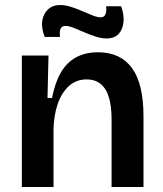

<svg xmlns="http://www.w3.org/2000/svg" viewBox="-20 -744 650 764"><path d="M67 0V-313V-523H173L169 -354H187Q199 -416 222.5 -456Q246 -496 283 -516Q320 -536 370 -536Q459 -536 505 -473.5Q551 -411 551 -280V0H424V-267Q424 -350 399 -389Q374 -428 325 -428Q283 -428 254 -401.5Q225 -375 209.5 -330Q194 -285 193 -228V0ZM404 -591Q384 -591 360.5 -598.5Q337 -606 314.5 -616Q292 -626 272.5 -633.5Q253 -641 241 -641Q225 -641 220.5 -628.5Q216 -616 219 -597H158Q144 -632 148 -660.5Q152 -689 171 -706.5Q190 -724 219 -724Q239 -724 261.5 -717Q284 -710 307 -700Q330 -690 349 -682.5Q368 -675 380 -675Q396 -675 400.5 -689.5Q405 -704 402 -719H462Q474 -687 471.5 -657.5Q469 -628 452.5 -609.5Q436 -591 404 -591Z"/></svg>

Font: Bricolage Grotesque 24pt SemiBold
Style: Regular
Weight: 600
Designer: Mathieu Triay
Foundry: Atelier Triay
Version: Version 1.001;gftools[0.9.33.dev8+g029e19f]